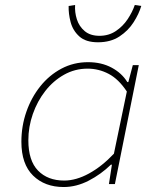

<svg xmlns="http://www.w3.org/2000/svg" viewBox="-20 -740 640 772"><path d="M236 12Q160 12 113 -34Q66 -80 66 -170Q66 -233 86 -290.5Q106 -348 142 -393Q178 -438 227 -464Q276 -490 334 -490Q388 -490 429 -468Q470 -446 492 -410H496L514 -478H538L442 0H418L430 -78H426Q386 -39 336.5 -13.5Q287 12 236 12ZM238 -14Q286 -14 338 -42.5Q390 -71 438 -122L490 -372Q457 -422 417 -443Q377 -464 332 -464Q281 -464 237.5 -439.5Q194 -415 162 -374Q130 -333 112 -281.5Q94 -230 94 -176Q94 -94 133 -54Q172 -14 238 -14ZM374 -570Q325 -570 299 -593.5Q273 -617 264 -651Q255 -685 256 -716L282 -720Q280 -691 289 -662.5Q298 -634 320.5 -615Q343 -596 380 -596Q417 -596 445.5 -615Q474 -634 493 -662.5Q512 -691 522 -720L548 -716Q539 -685 517.5 -651Q496 -617 460.5 -593.5Q425 -570 374 -570Z"/></svg>

Font: Source Code Pro ExtraLight ExtraLight
Style: Italic
Weight: 250
Italic angle: -11°
Monospace: yes
Version: Version 1.016;hotconv 1.0.116;makeotfexe 2.5.65601